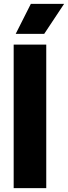

<svg xmlns="http://www.w3.org/2000/svg" viewBox="-20 -970 350 990"><path d="M50.5 0V-740H218.5V0ZM61 -795.5 139 -950H310.5L208 -795.5Z"/></svg>

Font: Encode Sans Condensed ExtraBold
Style: Regular
Weight: 800
Width: 3
Designer: Multiple Designers
Foundry: Impallari Type
Version: Version 3.000; ttfautohint (v1.8.3) -l 8 -r 50 -G 200 -x 14 